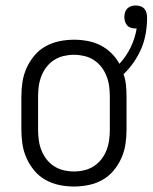

<svg xmlns="http://www.w3.org/2000/svg" viewBox="-20 -673 557 701"><path d="M250 8Q223 8 196.5 2.5Q170 -3 146.5 -16Q123 -29 105.5 -50Q88 -71 77 -95.5Q66 -120 62 -146.5Q58 -173 58 -200V-320Q58 -347 62 -373.5Q66 -400 77 -424.5Q88 -449 105.5 -470Q123 -491 146.5 -504Q170 -517 196.5 -522.5Q223 -528 250 -528Q275 -528 299.5 -523.5Q324 -519 346 -508Q368 -497 386 -479.5Q404 -462 416 -440Q441 -467 457 -500Q473 -533 479 -569H475Q467 -569 458.5 -571.5Q450 -574 444.5 -580Q439 -586 436.5 -594.5Q434 -603 434 -611Q434 -619 436.5 -627.5Q439 -636 445 -642Q451 -648 459 -650.5Q467 -653 476 -653Q484 -653 493 -650Q502 -647 507.5 -640.5Q513 -634 515 -625Q517 -616 517 -608Q517 -579 512 -550.5Q507 -522 496 -496Q485 -470 468.5 -446Q452 -422 431 -402Q438 -383 440 -362Q442 -341 442 -320V-200Q442 -173 438 -146.5Q434 -120 423 -95.5Q412 -71 394.5 -50Q377 -29 353.5 -16Q330 -3 303.5 2.5Q277 8 250 8ZM250 -47Q269 -47 288 -51.5Q307 -56 323 -66.5Q339 -77 350.5 -92Q362 -107 369 -125Q376 -143 378.5 -162Q381 -181 381 -200V-320Q381 -339 378.5 -358Q376 -377 369 -395Q362 -413 350.5 -428Q339 -443 323 -453.5Q307 -464 288 -468.5Q269 -473 250 -473Q231 -473 212 -468.5Q193 -464 177 -453.5Q161 -443 149.5 -428Q138 -413 131 -395Q124 -377 121.5 -358Q119 -339 119 -320V-200Q119 -181 121.5 -162Q124 -143 131 -125Q138 -107 149.5 -92Q161 -77 177 -66.5Q193 -56 212 -51.5Q231 -47 250 -47Z"/></svg>

Font: Iosevka Term Curly Light
Style: Regular
Weight: 300
Designer: Belleve Invis
Foundry: Belleve Invis
Version: Version 32.3.0